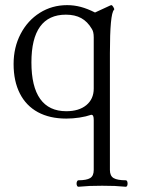

<svg xmlns="http://www.w3.org/2000/svg" viewBox="-20 -444 540 737"><path d="M330.1 -3.4Q310.5 3.4 285.2 7.3Q259.8 11.2 234.4 11.2Q170.9 11.2 125.5 -13.4Q80.1 -38.1 56.2 -85.2Q32.2 -132.3 32.2 -198.2Q32.2 -262.2 59.1 -313.7Q85.9 -365.2 132.8 -394.8Q179.7 -424.3 237.8 -424.3Q264.2 -424.3 290 -417.5Q315.9 -410.6 344.7 -396L403.8 -423.3Q406.7 -424.3 407.2 -424.3Q410.6 -424.3 414.1 -418.5Q414.6 -417.5 416.3 -414.6Q418 -411.6 418.5 -409.7Q418.9 -407.7 417.5 -406.2Q401.9 -390.6 401.9 -239.7V208.5Q401.9 231.4 416.3 239.7Q430.7 248 462.9 248Q466.3 248 468 251.7Q469.7 255.4 469.7 260.7Q469.7 265.6 468 269.3Q466.3 272.9 462.9 272.9Q437.5 270.5 420.2 269.8Q402.8 269 372.1 269Q341.8 269 324.2 269.8Q306.6 270.5 280.8 272.9Q277.8 272.9 275.9 269.3Q273.9 265.6 273.9 260.7Q273.9 255.9 275.9 252Q277.8 248 280.8 248Q312 248 325.9 239.7Q339.8 231.4 339.8 208.5V16.6Q339.8 5.9 337.6 1.2Q335.4 -3.4 330.1 -3.4ZM234.4 -17.1Q283.2 -17.1 311.5 -40.5Q339.8 -64 339.8 -104V-300.8Q339.8 -322.3 332.5 -333Q315.9 -361.3 291.7 -374.5Q267.6 -387.7 232.9 -387.7Q167 -387.7 133.8 -341.8Q100.6 -295.9 100.6 -204.6Q100.6 -111.3 134.3 -64.2Q168 -17.1 234.4 -17.1Z"/></svg>

Font: JuniusX Light
Style: Regular
Weight: 300
Designer: Peter S. Baker
Foundry: Briery Creek Software
Version: Version 1.008